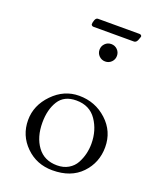

<svg xmlns="http://www.w3.org/2000/svg" viewBox="-168 -1025 941 1141"><g transform="rotate(20 302.5 -454.5)"><path d="M251 -924H514Q520 -924 524.5 -919.5Q529 -915 527 -910Q527 -909 525 -904Q523 -899 522.5 -897.5Q522 -896 520.5 -891.5Q519 -887 518 -885.5Q517 -884 515 -880.5Q513 -877 511.5 -876Q510 -875 507.5 -873Q505 -871 502 -870.5Q499 -870 496 -870H241Q236 -870 231.5 -873.5Q227 -877 227 -882Q227 -894 233 -909Q239 -924 251 -924ZM338 -794Q354 -810 377 -810Q400 -810 416 -794Q432 -778 432 -755Q432 -732 416 -716Q400 -700 377 -700Q354 -700 338 -716Q322 -732 322 -755Q322 -778 338 -794ZM66 -217Q66 -310 137 -383Q208 -456 303 -456Q405 -456 478.5 -388.5Q552 -321 552 -221Q552 -123 486 -54Q420 15 303 15Q203 15 134.5 -52.5Q66 -120 66 -217ZM297 -424Q220 -424 185.5 -369Q151 -314 151 -232Q151 -140 194.5 -81Q238 -22 319 -22Q360 -22 390.5 -40Q421 -58 437 -87.5Q453 -117 460.5 -148.5Q468 -180 468 -212Q468 -297 424.5 -360.5Q381 -424 297 -424Z"/></g></svg>

Font: EB Garamond 12 All SC
Style: AllSC
Weight: 400
Version: Version 0.016 ; ttfautohint (v0.97) -l 8 -r 50 -G 200 -x 0 -